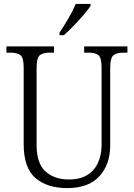

<svg xmlns="http://www.w3.org/2000/svg" viewBox="-20 -951 684 981"><path d="M323 10Q221 10 161 -41.5Q101 -93 101 -215V-606Q101 -656 84.5 -669Q68 -682 34 -682H13V-714H256V-682H234Q199 -682 183 -668.5Q167 -655 167 -603V-210Q167 -116 212.5 -75Q258 -34 332 -34Q390 -34 427 -57.5Q464 -81 481.5 -121Q499 -161 499 -209V-605Q499 -656 483 -669Q467 -682 433 -682H410V-714H631V-682H610Q576 -682 559.5 -668.5Q543 -655 543 -603V-208Q543 -111 488 -50.5Q433 10 323 10ZM284 -784Q306 -817 329.5 -857Q353 -897 367 -931H443V-921Q432 -904 408 -876Q384 -848 356.5 -819.5Q329 -791 306 -771H284Z"/></svg>

Font: Noto Serif Hebrew SemiCondensed Light
Style: Regular
Weight: 300
Width: 4
Designer: Monotype Design Team
Foundry: Monotype Imaging Inc.
Version: Version 2.004; ttfautohint (v1.8.4.7-5d5b)